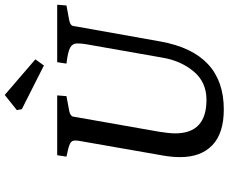

<svg xmlns="http://www.w3.org/2000/svg" viewBox="-97 -857 963 809"><g transform="rotate(-90 384.5 -452.5)"><path d="M513 -749 329 -842 325 -863 389 -914 539 -785ZM227 -196Q227 -64 368 -64Q443 -64 488 -118Q533 -172 546 -249L603 -573Q606 -591 606 -609.5Q606 -628 589 -638Q572 -648 521 -654L527 -693H769L766 -654L702 -642Q684 -638 680 -628Q679 -624 678 -616L614 -257Q566 9 328 9Q228 9 177.5 -39Q127 -87 127 -175Q127 -210 134 -249L194 -592Q197 -606 197 -619Q197 -632 183.5 -639Q170 -646 129 -654L135 -693H387L384 -654L320 -642Q303 -638 298 -628Q297 -624 296 -616L234 -264Q227 -220 227 -196Z"/></g></svg>

Font: Poly
Style: Italic
Weight: 400
Italic angle: -10°
Designer: Nicolas Silva
Foundry: Jose Nicolas Silva Schwarzenberg
Version: Version 1.003